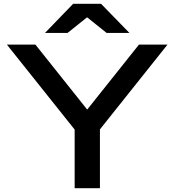

<svg xmlns="http://www.w3.org/2000/svg" viewBox="-20 -983 911 1003"><path d="M370 0V-358H502V0ZM16 -750H165L471 -366H400L706 -750H855L478 -277L394 -276ZM362 -963H508L656 -811H537L407 -915H463L333 -811H215Z"/></svg>

Font: Bounded
Style: Regular
Weight: 400
Designer: Vlad Churkin
Version: Version 1.0